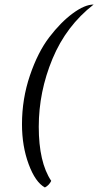

<svg xmlns="http://www.w3.org/2000/svg" viewBox="-20 -740 433 847"><path d="M77 -192Q77 -304 112 -407Q147 -510 197.5 -576Q248 -642 301 -681Q354 -720 393 -720Q272 -626 211.5 -480.5Q151 -335 151 -181Q151 -24 206 58Q196 78 178 87Q136 64 106.5 -15.5Q77 -95 77 -192Z"/></svg>

Font: TypoPRO Dancing Script
Style: Bold
Weight: 700
Designer: Pablo Impallari
Foundry: Pablo Impallari. www.impallari.com Igino Marini. www.ikern.com
Version: Version 1.002